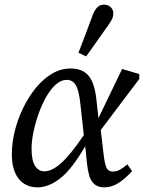

<svg xmlns="http://www.w3.org/2000/svg" viewBox="-20 -794 620 827"><path d="M116 -154Q116 -103 131 -79.5Q146 -56 171 -56Q204 -56 244 -92Q284 -128 341 -212L327 -339Q321 -401 307.5 -425.5Q294 -450 267 -450Q243 -450 220.5 -430Q198 -410 179 -376.5Q160 -343 146 -303.5Q132 -264 124 -225Q116 -186 116 -154ZM142 13Q90 13 60.5 -24Q31 -61 31 -130Q31 -178 43.5 -229Q56 -280 79.5 -328.5Q103 -377 134.5 -415.5Q166 -454 204 -476.5Q242 -499 284 -499Q334 -499 360.5 -469Q387 -439 395 -367L404 -285L506 -497L580 -475V-454L414 -234L427 -123Q432 -84 439.5 -69.5Q447 -55 467 -55Q482 -55 497 -63.5Q512 -72 529 -86L549 -57Q519 -24 490 -5.5Q461 13 429 13Q396 13 378.5 -9Q361 -31 355 -88L347 -164Q289 -64 239 -25.5Q189 13 142 13ZM318 -567Q334 -608 349.5 -649Q365 -690 380 -731Q397 -774 427 -774Q446 -774 457 -763Q468 -752 468 -737Q468 -722 461.5 -709.5Q455 -697 441 -678Q419 -647 396.5 -615Q374 -583 351 -551Z"/></svg>

Font: Source Serif 4 SmText
Style: Italic
Weight: 400
Italic angle: -12°
Designer: Frank Grießhammer
Foundry: Adobe
Version: Version 4.005;hotconv 1.1.0;makeotfexe 2.6.0